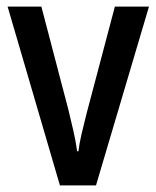

<svg xmlns="http://www.w3.org/2000/svg" viewBox="-20 -560 472 580"><path d="M161 0 3 -540H105L187 -227Q194 -198 201.5 -165.5Q209 -133 213 -103H217Q219 -123 226 -153.5Q233 -184 241 -215L327 -540H430L270 0Z"/></svg>

Font: Noto Sans Lao Condensed Medium
Style: Regular
Weight: 500
Width: 3
Designer: Monotype Design Team
Foundry: Monotype Imaging Inc.
Version: Version 2.003; ttfautohint (v1.8.4.7-5d5b)